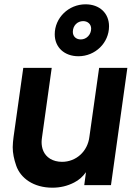

<svg xmlns="http://www.w3.org/2000/svg" viewBox="-20 -859 634 891"><path d="M344 -598C422 -598 486 -660 486 -737C486 -798 442 -839 377 -839C298 -839 234 -776 234 -700C234 -639 279 -598 344 -598ZM355 -676C332 -676 318 -691 318 -711C318 -740 339 -761 366 -761C387 -761 403 -747 403 -726C403 -699 382 -676 355 -676ZM223 12C260 12 293 4 324 -12C346 -23 364 -39 379 -60L371 0H495L571 -544H440L395 -225C387 -155 332 -108 268 -108C247 -108 228 -113 213 -122C182 -141 173 -172 173 -200C173 -207 174 -214 175 -222L220 -544H88L43 -224C41 -207 39 -192 39 -176C39 -148 45 -120 55 -91C75 -32 136 12 223 12Z"/></svg>

Font: Plus Jakarta Sans
Style: Bold Italic
Weight: 700
Italic angle: -8°
Designer: Gumpita Rahayu
Foundry: Tokotype
Version: Version 2.071;gftools[0.9.30]